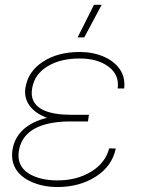

<svg xmlns="http://www.w3.org/2000/svg" viewBox="-20 -749 576 779"><path d="M30.8 -141.6Q38.1 -189 73.5 -222.4Q108.9 -255.9 170.9 -271Q123 -288.6 100.1 -320.3Q77.1 -352.1 83 -391.6Q92.8 -458 153.3 -498Q213.9 -538.1 303.2 -538.1Q356.4 -538.1 400.1 -519.5Q443.8 -501 466.3 -467.8Q488.8 -434.6 483.9 -390.1H457.5Q464.8 -445.3 420.4 -478.5Q376 -511.7 303.2 -511.7Q230 -511.7 179.7 -483.9Q129.4 -456.1 114.7 -408.7Q105 -376.5 110.8 -353Q128.9 -283.2 270.5 -283.2H340.8L336.9 -256.3H255.4Q83.5 -252 58.6 -147Q52.2 -119.1 57.1 -98.1Q66.4 -59.1 109.1 -38.1Q151.9 -17.1 212.9 -17.1Q292 -17.1 349.9 -52.5Q407.7 -87.9 422.9 -147L449.7 -146.5Q435.1 -75.2 369.1 -32.7Q303.2 9.8 212.9 9.8Q155.8 9.8 109.6 -10.3Q63.5 -30.3 43.7 -64Q23.9 -97.7 30.8 -141.6ZM361.3 -729.5H392.6L321.8 -597.2H294.9Z"/></svg>

Font: Roboto Thin
Style: Italic
Weight: 250
Italic angle: -12°
Designer: Google
Version: Version 2.134; 2016